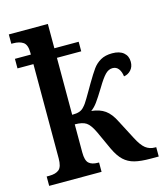

<svg xmlns="http://www.w3.org/2000/svg" viewBox="-113 -845 797 931"><g transform="rotate(-15 285.5 -380.0)"><path d="M18 -47H31Q64 -47 80.5 -61Q97 -75 97 -117V-590H17V-638H97V-648Q97 -687 78.5 -700Q60 -713 28 -713H19V-760H215V-638H337V-590H215V-304Q238 -304 252 -309Q266 -314 276 -326Q287 -337 302 -363Q317 -389 322 -397L340 -428Q366 -472 381.5 -493.5Q397 -515 420.5 -528.5Q444 -542 479 -542Q516 -542 536 -525Q556 -508 556 -479Q556 -454 541.5 -438Q527 -422 506 -419Q503 -443 492 -457.5Q481 -472 462 -472Q442 -472 425 -454.5Q408 -437 383 -395Q356 -351 341 -330.5Q326 -310 309 -298Q350 -294 377 -275Q404 -256 425 -213L474 -119Q495 -78 515 -62.5Q535 -47 562 -47H568V0H529Q478 0 447 -8Q416 -16 394 -36.5Q372 -57 353 -97L310 -191Q291 -231 272 -243.5Q253 -256 215 -256V-115Q215 -75 230 -61Q245 -47 276 -47H281V0H18Z"/></g></svg>

Font: Noto Serif NarrowSemiBold
Style: Regular
Weight: 600
Width: 4
Designer: Monotype Design Team
Foundry: Monotype Imaging Inc.
Version: Version 1.001